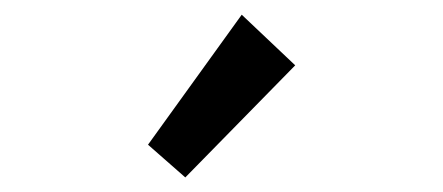

<svg xmlns="http://www.w3.org/2000/svg" viewBox="-20 -811 602 261"><path d="M231.9 -569.8 181.2 -614.3 308.6 -791 381.3 -722.2Z"/></svg>

Font: Reddit Mono SemiBold
Style: Regular
Weight: 600
Monospace: yes
Designer: Stephen Hutchings
Foundry: Reddit
Version: Version 1.014